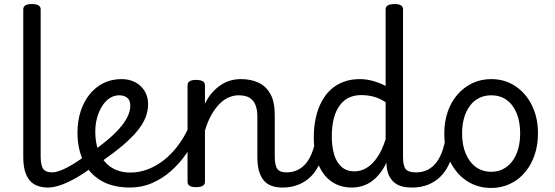

<svg xmlns="http://www.w3.org/2000/svg" viewBox="-20 -910 2741 949"><path d="M219 17Q189 17 165.5 8.5Q142 0 126.5 -18.5Q111 -37 103 -65.5Q95 -94 95 -135V-864Q95 -877 105.5 -883.5Q116 -890 137 -890Q159 -890 170 -883.5Q181 -877 181 -864V-138Q181 -94 193 -76Q205 -58 238 -58Q252 -58 259 -46.5Q266 -35 264.5 -20.5Q263 -6 252 5.5Q241 17 219 17Z M217 17Q203 17 196.5 5.5Q190 -6 191.5 -20.5Q193 -35 204 -46.5Q215 -58 236 -58Q256 -58 283.5 -69Q311 -80 343.5 -100Q376 -120 411 -147Q424 -158 435.5 -154.5Q447 -151 453.5 -140Q460 -129 459.5 -115.5Q459 -102 447 -92Q403 -58 361 -33.5Q319 -9 282 4Q245 17 217 17Z M416 -146Q469 -183 508 -215.5Q547 -248 572.5 -277.5Q598 -307 611 -334.5Q624 -362 624 -387Q624 -415 608.5 -427Q593 -439 569 -439Q544 -439 522.5 -425Q501 -411 485 -386Q469 -361 460 -328.5Q451 -296 451 -260Q451 -210 464 -172Q477 -134 500.5 -108Q524 -82 555.5 -69.5Q587 -57 625 -57Q640 -57 647 -45.5Q654 -34 654 -19.5Q654 -5 647 6Q640 17 625 17Q536 17 478 -18Q420 -53 391.5 -114.5Q363 -176 363 -255Q363 -310 378 -358Q393 -406 422 -442.5Q451 -479 491 -499Q531 -519 581 -519Q619 -519 648.5 -503.5Q678 -488 695 -460Q712 -432 712 -395Q712 -361 699 -328.5Q686 -296 658 -262Q630 -228 587 -191.5Q544 -155 485 -114Z M622 17Q613 17 608 6Q603 -5 603 -19.5Q603 -34 608 -45.5Q613 -57 622 -57Q669 -57 711.5 -73.5Q754 -90 790.5 -119Q827 -148 857 -187Q887 -226 908 -271Q914 -281 927 -278.5Q940 -276 949 -267Q958 -258 954 -248Q933 -197 900.5 -150Q868 -103 826 -65.5Q784 -28 732.5 -5.5Q681 17 622 17Z M1376 17Q1346 17 1322.5 8.5Q1299 0 1283.5 -18.5Q1268 -37 1260 -65.5Q1252 -94 1252 -135V-334Q1252 -368 1242.5 -391.5Q1233 -415 1213 -427Q1193 -439 1159 -439Q1135 -439 1110.5 -428.5Q1086 -418 1064.5 -396Q1043 -374 1024.5 -341.5Q1006 -309 993 -264V-11Q993 2 982 8.5Q971 15 949 15Q928 15 917.5 8.5Q907 2 907 -11V-489Q907 -502 917.5 -508.5Q928 -515 949 -515Q971 -515 982 -508.5Q993 -502 993 -489V-397Q1008 -429 1028 -451.5Q1048 -474 1071 -489.5Q1094 -505 1119 -512Q1144 -519 1171 -519Q1220 -519 1257.5 -501.5Q1295 -484 1316.5 -445.5Q1338 -407 1338 -343V-138Q1338 -94 1350 -76Q1362 -58 1395 -58Q1409 -58 1416 -46.5Q1423 -35 1421.5 -20.5Q1420 -6 1409 5.5Q1398 17 1376 17Z M1376 17Q1362 17 1355.5 5.5Q1349 -6 1350.5 -20.5Q1352 -35 1363 -46.5Q1374 -58 1395 -58Q1422 -58 1444.5 -67Q1467 -76 1485.5 -95Q1504 -114 1517.5 -144Q1531 -174 1539 -215Q1542 -230 1555 -233.5Q1568 -237 1580 -232Q1592 -227 1590 -212Q1582 -153 1563.5 -109.5Q1545 -66 1517.5 -38.5Q1490 -11 1454.5 3Q1419 17 1376 17Z M1719 17Q1663 17 1621 -11Q1579 -39 1555 -94Q1531 -149 1531 -232Q1531 -284 1541 -328.5Q1551 -373 1570 -408.5Q1589 -444 1616.5 -468.5Q1644 -493 1679.5 -506Q1715 -519 1759 -519Q1790 -519 1823 -510Q1856 -501 1886 -485V-864Q1886 -877 1897 -883.5Q1908 -890 1930 -890Q1952 -890 1962 -883.5Q1972 -877 1972 -864V-134Q1972 -90 1985.5 -74Q1999 -58 2036 -58Q2047 -58 2052.5 -46.5Q2058 -35 2056.5 -20.5Q2055 -6 2045.5 5.5Q2036 17 2017 17Q1990 17 1968 11.5Q1946 6 1930 -7Q1914 -20 1904 -39.5Q1894 -59 1891 -88L1890 -105Q1867 -59 1839 -32Q1811 -5 1780.5 6Q1750 17 1719 17ZM1732 -63Q1763 -63 1791 -79.5Q1819 -96 1843.5 -130.5Q1868 -165 1886 -222V-405Q1855 -425 1825.5 -432.5Q1796 -440 1766 -440Q1739 -440 1716 -432Q1693 -424 1675.5 -407.5Q1658 -391 1645.5 -366.5Q1633 -342 1626.5 -309.5Q1620 -277 1620 -235Q1620 -184 1632 -145Q1644 -106 1669 -84.5Q1694 -63 1732 -63Z M2017 17Q2003 17 1996.5 5.5Q1990 -6 1991.5 -20.5Q1993 -35 2004 -46.5Q2015 -58 2036 -58Q2063 -58 2085.5 -67Q2108 -76 2126.5 -95Q2145 -114 2158.5 -144Q2172 -174 2180 -215Q2183 -230 2196 -233.5Q2209 -237 2221 -232Q2233 -227 2231 -212Q2223 -153 2204.5 -109.5Q2186 -66 2158.5 -38.5Q2131 -11 2095.5 3Q2060 17 2017 17Z M2408 19Q2341 19 2288.5 -15Q2236 -49 2206 -109.5Q2176 -170 2176 -250Q2176 -309 2193 -358Q2210 -407 2241.5 -443Q2273 -479 2315 -499Q2357 -519 2408 -519Q2475 -519 2527 -484.5Q2579 -450 2609 -389.5Q2639 -329 2639 -251Q2639 -204 2628 -163Q2617 -122 2596.5 -88.5Q2576 -55 2547.5 -31Q2519 -7 2483.5 6Q2448 19 2408 19ZM2408 -61Q2441 -61 2467 -74.5Q2493 -88 2512 -113Q2531 -138 2541 -173Q2551 -208 2551 -251Q2551 -308 2533.5 -350.5Q2516 -393 2484 -416Q2452 -439 2408 -439Q2376 -439 2349 -426Q2322 -413 2303 -387.5Q2284 -362 2274 -327.5Q2264 -293 2264 -250Q2264 -193 2282 -150.5Q2300 -108 2332 -84.5Q2364 -61 2408 -61Z"/></svg>

Font: Playwrite GB J
Style: Regular
Weight: 400
Designer: Veronika Burian, José Scaglione
Foundry: TypeTogether
Version: Version 1.002